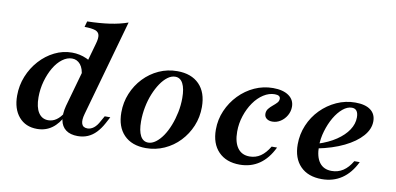

<svg xmlns="http://www.w3.org/2000/svg" viewBox="-64 -834 2141 1038"><g transform="rotate(10 1006.0 -315.0)"><path d="M403 11.3Q362.2 11.3 337.8 -6.9Q313.5 -25.2 307.3 -59.1Q301.1 -93 312.9 -138.5L413.8 -497.3Q423.1 -528.8 419.2 -545.9Q415.4 -563 396.1 -569.6Q376.8 -576.2 337.6 -576.6L346.4 -608.1Q415.6 -609.7 469.7 -617.5Q523.7 -625.4 568 -641.1L419.6 -112.9Q409.5 -77.5 416.4 -58Q423.3 -38.6 447.9 -38.6Q465.7 -38.6 482.4 -51.4Q499.1 -64.3 512.8 -91.2L528.9 -119.4H559.5L541 -84.7Q524 -53.1 503.4 -31.5Q482.9 -10 458 0.6Q433.1 11.3 403 11.3ZM179.6 11.3Q116.5 11.3 79.7 -31.7Q43 -74.6 43 -147.8Q43 -203.5 63.4 -254.1Q83.9 -304.7 119.3 -343.8Q154.6 -382.9 200.1 -405.4Q245.6 -428 295.7 -428Q338.2 -428 376.2 -410.9Q414.1 -393.8 445.2 -362L368 -311.5Q365.4 -352.3 347.3 -374.4Q329.1 -396.5 301.4 -396.5Q274.2 -396.5 248.2 -377Q222.1 -357.4 202.3 -323.8Q182.5 -290.2 170.4 -247.3Q158.4 -204.5 158.4 -159Q158.4 -104.3 177.5 -74.9Q196.6 -45.4 231.1 -45.4Q255.3 -45.4 275.8 -59.7Q296.4 -73.9 313.2 -101.9L320.6 -89.6Q296.7 -39.7 261.4 -14.2Q226.1 11.3 179.6 11.3Z M777.2 11.3Q699.7 11.3 656.6 -33Q613.6 -77.3 613.6 -156.2Q613.6 -211.4 633.9 -260.5Q654.2 -309.7 690.1 -347.5Q726 -385.3 773.2 -406.7Q820.3 -428 874 -428Q951.1 -428 994.4 -383.9Q1037.6 -339.8 1037.6 -259.7Q1037.6 -204 1017.3 -155.3Q997 -106.6 961.3 -69Q925.6 -31.3 878 -10Q830.5 11.3 777.2 11.3ZM784.6 -20.2Q805 -20.2 825.6 -35.4Q846.2 -50.6 864 -76.7Q881.8 -102.8 895.4 -137.6Q909 -172.4 916.9 -211Q924.7 -249.5 924.7 -289.1Q924.7 -341.2 910.1 -368.8Q895.6 -396.5 867.8 -396.5Q846.6 -396.5 826.2 -381.3Q805.8 -366.1 788 -339.8Q770.2 -313.5 756.2 -279.1Q742.2 -244.7 734.6 -205.5Q727 -166.3 727 -126.8Q727 -75.1 741.7 -47.6Q756.4 -20.2 784.6 -20.2Z M1292.2 11.3Q1217.9 11.3 1175.4 -32.6Q1133 -76.5 1133 -153.4Q1133 -208.6 1154.5 -258.1Q1176 -307.7 1213.1 -346.1Q1250.3 -384.5 1298.2 -406.3Q1346.2 -428 1399.4 -428Q1454.5 -428 1485.7 -405.9Q1516.9 -383.8 1516.9 -345.8Q1516.9 -320.2 1504.2 -297.9Q1491.5 -275.6 1470.7 -262.1Q1449.8 -248.5 1425.7 -248.5Q1406 -248.5 1394 -258.1Q1381.9 -267.6 1381.9 -283.9Q1381.9 -300.3 1391.5 -312.2Q1401.1 -324.2 1413.6 -334.3Q1426.1 -344.4 1435.3 -354.3Q1444.5 -364.2 1444.5 -376.8Q1444.5 -396.5 1413.9 -396.5Q1382.6 -396.5 1352.7 -377.4Q1322.7 -358.3 1299.4 -324.9Q1276.1 -291.5 1262.3 -249.5Q1248.4 -207.4 1248.4 -162.4Q1248.4 -104.9 1271.3 -73.2Q1294.2 -41.5 1337.1 -41.5Q1370.6 -41.5 1397.4 -59.7Q1424.2 -78 1446 -114.8H1475.8Q1445.7 -52 1399.5 -20.4Q1353.3 11.3 1292.2 11.3Z M1742.5 11.3Q1667.1 11.3 1624.8 -32.1Q1582.6 -75.4 1582.6 -151.8Q1582.6 -207 1603.7 -257.2Q1624.8 -307.3 1662.3 -345.5Q1699.9 -383.7 1748.6 -405.9Q1797.4 -428 1851 -428Q1905.7 -428 1934.7 -406.3Q1963.7 -384.6 1963.7 -344.4Q1963.7 -301.7 1929.8 -263.1Q1895.9 -224.4 1834.4 -194.4Q1772.9 -164.3 1688.2 -147.5L1687.8 -173.3Q1746.2 -192 1787.4 -219.8Q1828.6 -247.6 1850.6 -280.9Q1872.6 -314.2 1872.6 -350Q1872.6 -373.7 1863.6 -385.5Q1854.7 -397.3 1837.2 -397.3Q1812.3 -397.3 1787.4 -376.6Q1762.6 -355.9 1742.5 -321.6Q1722.5 -287.2 1710.1 -245.2Q1697.6 -203.2 1697.6 -161.8Q1697.6 -103.3 1720.6 -72.4Q1743.6 -41.5 1787.7 -41.5Q1822.4 -41.5 1850.4 -59.7Q1878.4 -78 1899.8 -114.8H1929.6Q1899.2 -52 1852.1 -20.4Q1805.1 11.3 1742.5 11.3Z"/></g></svg>

Font: Playfair 5pt SemiExpanded Light 12pt
Style: Italic
Weight: 300
Italic angle: -15.6°
Version: Version 2.000;gftools[0.9.28]